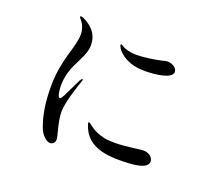

<svg xmlns="http://www.w3.org/2000/svg" viewBox="-120 -896 1240 1076"><g transform="rotate(20 500.0 -357.5)"><path d="M270 6C284 6 299 -4 299 -25C299 -47 271 -120 271 -183C271 -241 311 -355 319 -377C321 -384 322 -387 322 -389C322 -392 321 -393 319 -393C317 -393 314 -391 308 -382L253 -269C245 -257 241 -249 236 -249C224 -249 218 -288 218 -317C218 -338 220 -365 228 -394C247 -465 299 -524 299 -586C299 -658 254 -694 209 -716C203 -719 196 -721 193 -721C189 -721 187 -719 187 -717C187 -712 193 -707 197 -702C214 -684 225 -652 225 -625C225 -544 167 -461 167 -292C167 -211 177 -127 206 -54C219 -22 248 6 270 6ZM633 -555C691 -555 792 -566 792 -607C792 -630 764 -649 733 -649C727 -649 714 -646 708 -644C665 -633 594 -624 558 -624C535 -624 508 -627 481 -638C471 -643 461 -651 457 -651C455 -651 454 -650 454 -647C454 -644 455 -640 458 -634C469 -612 500 -583 545 -568C573 -558 603 -555 633 -555ZM664 -37C738 -37 836 -41 836 -89C836 -110 816 -134 777 -134C758 -134 674 -119 611 -119C583 -119 559 -121 543 -125C502 -135 476 -150 453 -168C446 -173 441 -178 437 -178C434 -178 433 -176 433 -174C433 -171 435 -163 440 -151C476 -57 571 -37 664 -37Z"/></g></svg>

Font: Shippori Mincho OTF Medium
Style: Regular
Weight: 500
Designer: FONTDASU
Foundry: FONTDASU / Google Inc. / but / Adobe
Version: Version 3.300;hotconv 1.0.109;makeotfexe 2.5.65596